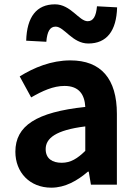

<svg xmlns="http://www.w3.org/2000/svg" viewBox="-20 -853 631 887"><path d="M217 14C281 14 337 -18 386 -60H390L400 0H520V-327C520 -489 447 -574 305 -574C217 -574 137 -541 71 -500L124 -403C176 -433 226 -456 278 -456C347 -456 371 -414 374 -359C148 -335 51 -272 51 -152C51 -57 117 14 217 14ZM265 -101C222 -101 191 -120 191 -164C191 -214 237 -252 374 -269V-156C338 -121 307 -101 265 -101ZM388 -652C473 -652 518 -710 521 -819L428 -824C424 -778 411 -755 385 -755C345 -755 307 -833 234 -833C149 -833 104 -775 101 -665L194 -660C198 -708 211 -730 237 -730C277 -730 314 -652 388 -652Z"/></svg>

Font: Source Han Sans JP
Style: Bold
Weight: 700
Designer: Ryoko NISHIZUKA 西塚涼子 (kana, bopomofo & ideographs); Paul D. Hunt (Latin, Greek & Cyrillic); Sandoll Communications 산돌커뮤니
Foundry: Adobe
Version: Version 2.002;hotconv 1.0.116;makeotfexe 2.5.65601